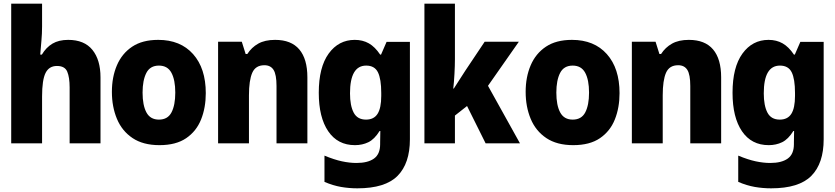

<svg xmlns="http://www.w3.org/2000/svg" viewBox="-20 -780 4544 1045"><path d="M41 0V-760H209V-636Q209 -597 205.5 -559Q202 -521 199 -483H208Q231 -522 265.5 -542.5Q300 -563 351 -563Q439 -563 483 -508.5Q527 -454 527 -359V0H359V-304Q359 -359 346 -390Q333 -421 290 -421Q247 -421 228 -383Q209 -345 209 -255V0Z M848 10Q759 10 701.5 -28.5Q644 -67 616.5 -133Q589 -199 589 -280Q589 -361 616.5 -425Q644 -489 699.5 -526Q755 -563 841 -563Q962 -563 1031 -485.5Q1100 -408 1100 -273Q1100 -194 1074.5 -130Q1049 -66 993.5 -28Q938 10 848 10ZM845 -129Q893 -129 913.5 -168.5Q934 -208 934 -276Q934 -345 913 -384Q892 -423 845 -423Q797 -423 776.5 -383Q756 -343 756 -276Q756 -207 777 -168Q798 -129 845 -129Z M1167 0V-553H1296L1317 -486H1326Q1349 -522 1385.5 -542.5Q1422 -563 1477 -563Q1565 -563 1609 -511Q1653 -459 1653 -359V0H1485V-312Q1485 -374 1469 -399.5Q1453 -425 1419 -425Q1371 -425 1353 -384Q1335 -343 1335 -261V0Z M1925 245Q1880 245 1836.5 237.5Q1793 230 1746 210V67Q1799 89 1841 98Q1883 107 1920 107Q1982 107 2015.5 83Q2049 59 2049 5V-4Q2049 -22 2049.5 -36Q2050 -50 2050 -67H2046Q2018 -22 1985 -6Q1952 10 1912 10Q1818 10 1766.5 -65.5Q1715 -141 1715 -275Q1715 -414 1769 -488.5Q1823 -563 1911 -563Q1954 -563 1987.5 -544Q2021 -525 2049 -483H2054L2084 -552H2211V-22Q2211 109 2144 177Q2077 245 1925 245ZM1972 -129Q2015 -129 2035 -160.5Q2055 -192 2055 -258V-274Q2055 -350 2037 -386.5Q2019 -423 1973 -423Q1885 -423 1885 -272Q1885 -205 1905 -167Q1925 -129 1972 -129Z M2290 0V-760H2456V-458Q2456 -423 2453.5 -377.5Q2451 -332 2447 -298H2450Q2466 -323 2480.5 -345.5Q2495 -368 2513 -396L2618 -553H2804L2636 -313L2810 0H2623L2522 -203L2456 -151V0Z M3100 10Q3011 10 2953.5 -28.5Q2896 -67 2868.5 -133Q2841 -199 2841 -280Q2841 -361 2868.5 -425Q2896 -489 2951.5 -526Q3007 -563 3093 -563Q3214 -563 3283 -485.5Q3352 -408 3352 -273Q3352 -194 3326.5 -130Q3301 -66 3245.5 -28Q3190 10 3100 10ZM3097 -129Q3145 -129 3165.5 -168.5Q3186 -208 3186 -276Q3186 -345 3165 -384Q3144 -423 3097 -423Q3049 -423 3028.5 -383Q3008 -343 3008 -276Q3008 -207 3029 -168Q3050 -129 3097 -129Z M3419 0V-553H3548L3569 -486H3578Q3601 -522 3637.5 -542.5Q3674 -563 3729 -563Q3817 -563 3861 -511Q3905 -459 3905 -359V0H3737V-312Q3737 -374 3721 -399.5Q3705 -425 3671 -425Q3623 -425 3605 -384Q3587 -343 3587 -261V0Z M4177 245Q4132 245 4088.5 237.5Q4045 230 3998 210V67Q4051 89 4093 98Q4135 107 4172 107Q4234 107 4267.5 83Q4301 59 4301 5V-4Q4301 -22 4301.5 -36Q4302 -50 4302 -67H4298Q4270 -22 4237 -6Q4204 10 4164 10Q4070 10 4018.5 -65.5Q3967 -141 3967 -275Q3967 -414 4021 -488.5Q4075 -563 4163 -563Q4206 -563 4239.5 -544Q4273 -525 4301 -483H4306L4336 -552H4463V-22Q4463 109 4396 177Q4329 245 4177 245ZM4224 -129Q4267 -129 4287 -160.5Q4307 -192 4307 -258V-274Q4307 -350 4289 -386.5Q4271 -423 4225 -423Q4137 -423 4137 -272Q4137 -205 4157 -167Q4177 -129 4224 -129Z"/></svg>

Font: Noto Sans Mono SemiCondensed Black
Style: Regular
Weight: 900
Width: 4
Designer: Monotype Design Team
Foundry: Monotype Imaging Inc.
Version: Version 2.014; ttfautohint (v1.8.4.7-5d5b)